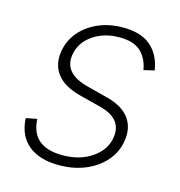

<svg xmlns="http://www.w3.org/2000/svg" viewBox="-89 -634 681 725"><g transform="rotate(15 251.5 -271.5)"><path d="M462 -427.9 420.5 -418Q412.6 -463.4 384.9 -488.8Q357.2 -514.2 302.2 -514.2Q241.1 -514.2 197.6 -483.7Q154.1 -453.1 146.3 -404.8Q133.9 -329.2 233.3 -303.6L314.3 -282.7Q376.1 -266.7 402.9 -230.1Q429.7 -193.5 420.8 -140.6Q413.4 -95.5 383.5 -61.3Q353.7 -27 307.5 -7.8Q261.4 11.4 204.5 11.4Q127.5 11.4 84.3 -24.7Q41.2 -60.7 38 -127.8L81 -136.4Q85.9 -28.4 207.7 -28.4Q275.6 -28.4 322.6 -60.7Q369.7 -93 377.5 -143.1Q389.9 -219.1 296.9 -242.5L214.1 -263.8Q149.5 -280.5 121.6 -317.3Q93.8 -354 102.6 -407.3Q110.1 -451 138.3 -483.8Q166.5 -516.7 209.9 -535.2Q253.2 -553.6 305.4 -553.6Q375.4 -553.6 413.7 -521Q452.1 -488.3 462 -427.9Z"/></g></svg>

Font: Inter Extra Light  BETA
Style: Italic
Weight: 200
Italic angle: 9.39999°
Designer: Rasmus Andersson
Foundry: rsms
Version: Version 3.011;git-f93a4a705